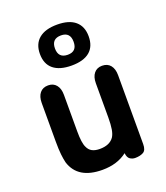

<svg xmlns="http://www.w3.org/2000/svg" viewBox="-121 -710 693 803"><g transform="rotate(-20 225.5 -308.0)"><path d="M308 -24Q310 -4 320.5 3Q331 10 343 10Q365 10 379.5 2Q394 -6 394 -33V-340Q394 -368 381 -384Q368 -400 344 -400Q321 -400 308 -384Q295 -368 295 -340V-188Q295 -156 291.5 -135.5Q288 -115 280 -103Q261 -76 217 -76Q197 -76 183.5 -83Q170 -90 163 -106Q153 -126 153 -177V-340Q153 -368 140 -384Q127 -400 104 -400Q80 -400 67 -384Q54 -368 54 -340V-169Q54 -133 56.5 -110.5Q59 -88 63 -72Q89 10 198 10Q264 10 308 -24ZM226 -626Q173 -626 145 -602.5Q117 -579 117 -535Q117 -490 145 -467Q173 -444 226 -444Q279 -444 306.5 -467Q334 -490 334 -535Q334 -579 306.5 -602.5Q279 -626 226 -626ZM226 -578Q267 -578 267 -535Q267 -492 226 -492Q184 -492 184 -535Q184 -578 226 -578Z"/></g></svg>

Font: Beiruti SemiBold
Style: Regular
Weight: 600
Designer: Arlette Boutros
Foundry: Boutros
Version: Version 1.41